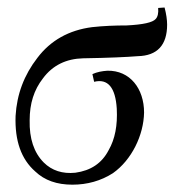

<svg xmlns="http://www.w3.org/2000/svg" viewBox="-20 -483 488 514"><path d="M403.4 -461.7C404.6 -448 402.3 -437.7 396.6 -432C388.6 -422.9 363.4 -417.1 318.9 -414.9C288 -414.9 257.1 -413.7 226.3 -410.3C164.6 -402.3 115.4 -374.9 80 -328C44.6 -282.3 25.1 -230.9 21.7 -172.6C19.4 -106.3 36.6 -57.1 74.3 -24C99.4 0 132.6 11.4 173.7 11.4C213.7 11.4 250.3 1.1 282.3 -19.4C332.6 -54.9 364.6 -121.1 365.7 -181.7C365.7 -245.7 328 -294.9 267.4 -293.7C252.6 -292.6 240 -290.3 227.4 -284.6L232 -264C268.6 -273.1 289.1 -249.1 292.6 -192C294.9 -147.4 288 -110.9 270.9 -81.1C252.6 -45.7 222.9 -26.3 181.7 -20.6C147.4 -17.1 118.9 -26.3 97.1 -48C70.9 -74.3 58.3 -112 59.4 -161.1C59.4 -205.7 70.9 -242.3 94.9 -273.1C121.1 -308.6 157.7 -325.7 202.3 -326.9C270.9 -328 320 -330.3 348.6 -332.6C401.1 -333.7 427.4 -362.3 427.4 -417.1C427.4 -429.7 425.1 -445.7 420.6 -462.9Z"/></svg>

Font: GFS Goschen
Style: Italic
Weight: 400
Designer: George D. Matthiopoulos
Foundry: George D. Matthiopoulos
Version: Fontographer 4.7 9/28/09 FG4M≠0000002248